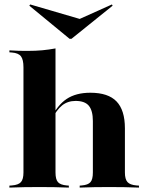

<svg xmlns="http://www.w3.org/2000/svg" viewBox="-20 -850 675 870"><path d="M158.9 -2.4Q121.8 -2.4 93.1 -2Q64.5 -1.6 22.6 0V-8.9L33.9 -9.7Q63.7 -12.1 75 -25Q86.3 -37.9 86.3 -68.5V-209.7H231.5V-68.5Q231.5 -37.1 242.7 -24.6Q254 -12.1 282.3 -9.7L291.9 -8.9V0Q251.6 -1.6 223.4 -2Q195.2 -2.4 158.9 -2.4ZM400.8 -209.7V-301.6Q400.8 -348.4 382.7 -370.6Q364.5 -392.7 322.6 -392.7Q287.1 -392.7 261.7 -372.6Q236.3 -352.4 212.9 -305.6L209.7 -310.5Q239.5 -373.4 281.9 -401.6Q324.2 -429.8 389.5 -429.8Q470.2 -429.8 508.1 -390.3Q546 -350.8 546 -268.5V-209.7ZM473.4 -2.4Q437.1 -2.4 409.7 -2Q382.3 -1.6 341.1 0V-8.9L350.8 -9.7Q379 -12.1 389.9 -24.6Q400.8 -37.1 400.8 -68.5V-209.7H546V-68.5Q546 -37.9 557.7 -25Q569.4 -12.1 598.4 -9.7L609.7 -8.9V0Q569.4 -1.6 540.3 -2Q511.3 -2.4 473.4 -2.4ZM86.3 -209.7V-545.2Q86.3 -579.8 75 -594.8Q63.7 -609.7 33.9 -612.1L22.6 -612.9V-621.8Q48.4 -620.2 65.3 -619.8Q82.3 -619.4 104.8 -619.4Q141.9 -619.4 171.8 -622.2Q201.6 -625 231.5 -630.6V-621.8V-209.7ZM487.1 -829.8 490.3 -824.2 304 -674.2H295.2L112.9 -824.2L116.9 -829.8L373.4 -754.8L287.9 -740.3Z"/></svg>

Font: Playfair 144pt SemiExpanded Black
Style: Regular
Weight: 900
Width: 6
Designer: Claus Eggers Sørensen
Foundry: Claus Eggers Sørensen
Version: Version 2.203